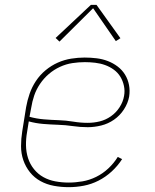

<svg xmlns="http://www.w3.org/2000/svg" viewBox="-20 -766 640 794"><path d="M264 8Q233 8 203 2.5Q173 -3 147.5 -17Q122 -31 104 -53.5Q86 -76 76.5 -103.5Q67 -131 67 -161.5Q67 -192 72 -223L88 -323Q93 -351 102.5 -378.5Q112 -406 128.5 -431Q145 -456 168.5 -475.5Q192 -495 219 -507Q246 -519 274.5 -523.5Q303 -528 330 -528Q355 -528 379.5 -525Q404 -522 426 -513.5Q448 -505 466.5 -491Q485 -477 497 -457.5Q509 -438 513.5 -414.5Q518 -391 514 -366Q509 -339 492.5 -313.5Q476 -288 451.5 -271Q427 -254 398.5 -247Q370 -240 343 -240Q312 -240 281.5 -244.5Q251 -249 220 -250Q189 -251 158.5 -253.5Q128 -256 99 -264L92 -220Q87 -192 87.5 -164.5Q88 -137 96 -112Q104 -87 120.5 -66.5Q137 -46 159.5 -33.5Q182 -21 209 -16Q236 -11 264 -11Q292 -11 321 -16Q350 -21 377.5 -34.5Q405 -48 428 -69.5Q451 -91 467 -117L485 -108Q467 -80 442 -57Q417 -34 387.5 -19Q358 -4 326.5 2Q295 8 264 8ZM343 -258Q368 -258 392.5 -264Q417 -270 438.5 -285Q460 -300 474.5 -322.5Q489 -345 493 -369Q497 -390 492.5 -411Q488 -432 477.5 -449Q467 -466 450.5 -478Q434 -490 414.5 -497Q395 -504 373.5 -506.5Q352 -509 331 -509Q305 -509 279 -505Q253 -501 228 -489.5Q203 -478 182 -460Q161 -442 145.5 -419Q130 -396 121.5 -371Q113 -346 109 -320L102 -283Q131 -275 161.5 -272.5Q192 -270 222.5 -269Q253 -268 283 -263Q313 -258 343 -258ZM226 -594 210 -609 356 -746H379L478 -608L459 -596L365 -732Z"/></svg>

Font: Iosevka SS04 Thin Extended
Style: Italic
Weight: 100
Width: 7
Italic angle: -9°
Monospace: yes
Designer: Belleve Invis
Foundry: Belleve Invis
Version: Version 19.0.0; ttfautohint (v1.8.4)